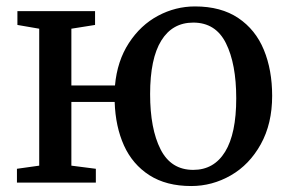

<svg xmlns="http://www.w3.org/2000/svg" viewBox="-20 -582 913 612"><path d="M345.5 -257H207.5V-54L285.5 -44V0H34V-44L105 -54V-490.5L35.5 -502.5V-546.5H283V-502.5L207.5 -490.5V-309.5H346.5Q353.5 -387.5 390.8 -444.8Q428 -502 483.8 -531.8Q539.5 -561.5 601.5 -561.5Q684.5 -561.5 739.5 -524.5Q794.5 -487.5 821 -423.2Q847.5 -359 847.5 -276.5Q847.5 -187.5 811.2 -122.2Q775 -57 715.8 -23Q656.5 11 589.5 11Q510 11 456.2 -23.5Q402.5 -58 375.2 -118.2Q348 -178.5 345.5 -257ZM733 -268.5Q733 -378.5 700.2 -444.2Q667.5 -510 596 -510Q529.5 -510 494 -452.5Q458.5 -395 458.5 -282Q458.5 -171.5 491.8 -106Q525 -40.5 596 -40.5Q662 -40.5 697.5 -98.2Q733 -156 733 -268.5Z"/></svg>

Font: Merriweather 12pt
Style: Regular
Weight: 400
Designer: Eben Sorkin
Foundry: Eben Sorkin
Version: Version 2.100